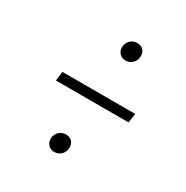

<svg xmlns="http://www.w3.org/2000/svg" viewBox="-125 -690 697 719"><g transform="rotate(30 224.0 -330.5)"><path d="M166 -112Q166 -130 178 -142.5Q190 -155 208 -155Q225 -155 234.5 -145Q244 -135 244 -119Q244 -101 232 -88.5Q220 -76 202 -76Q186 -76 176 -86.5Q166 -97 166 -112ZM226 -542Q226 -560 238 -572.5Q250 -585 268 -585Q285 -585 294.5 -575Q304 -565 304 -549Q304 -531 292 -518.5Q280 -506 262 -506Q246 -506 236 -516.5Q226 -527 226 -542ZM74 -311 79 -351H394L388 -311Z"/></g></svg>

Font: Fira Sans Condensed ExtraLight
Style: Italic
Weight: 275
Width: 3
Italic angle: -8°
Designer: Carrois Corporate & Edenspiekermann AG
Foundry: Carrois Corporate GbR & Edenspiekermann AG
Version: Version 4.203